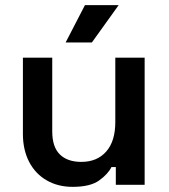

<svg xmlns="http://www.w3.org/2000/svg" viewBox="-20 -718 655 746"><path d="M262 8Q205 8 161 -17.5Q117 -43 93 -89.5Q69 -136 69 -198V-494H183V-207Q183 -147 212.5 -118Q242 -89 296 -89Q357 -89 392.5 -129Q428 -169 428 -244V-494H542V0H430V-69H413Q400 -42 365.5 -17Q331 8 262 8ZM235 -553 310 -698H441L337 -553Z"/></svg>

Font: Space Grotesk Light SemiBold
Style: Regular
Weight: 600
Version: Version 2.000